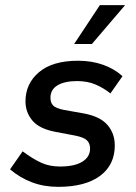

<svg xmlns="http://www.w3.org/2000/svg" viewBox="-20 -716 530 746"><path d="M206 10Q151 10 104.5 -7.5Q58 -25 19 -58L68 -128Q107 -99 139.5 -84Q172 -69 213 -69Q269 -69 299.5 -87.5Q330 -106 330 -139Q330 -158 318.5 -170Q307 -182 273 -189L194 -204Q132 -216 105.5 -248Q79 -280 79 -322Q79 -391 131.5 -435.5Q184 -480 283 -480Q336 -480 380 -464.5Q424 -449 456 -420L409 -353Q383 -374 351.5 -387.5Q320 -401 280 -401Q231 -401 203.5 -384.5Q176 -368 176 -336Q176 -317 186.5 -306Q197 -295 228 -289L307 -275Q370 -263 398 -230Q426 -197 426 -151Q426 -75 368.5 -32.5Q311 10 206 10ZM268 -545 368 -696H466L337 -545Z"/></svg>

Font: Gantari Medium
Style: Italic
Weight: 500
Italic angle: -10°
Designer: Anugrah Pasau
Foundry: Lafontype
Version: Version 1.000